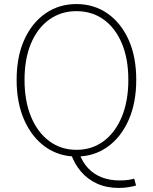

<svg xmlns="http://www.w3.org/2000/svg" viewBox="-20 -759 754 947"><path d="M357 13Q271 13 204.5 -34Q138 -81 100 -166Q62 -251 62 -365Q62 -480 100 -563.5Q138 -647 204.5 -693Q271 -739 357 -739Q443 -739 509.5 -693Q576 -647 614 -563.5Q652 -480 652 -365Q652 -251 614 -166Q576 -81 509.5 -34Q443 13 357 13ZM357 -20Q434 -20 491.5 -63Q549 -106 581 -183.5Q613 -261 613 -365Q613 -469 581 -545Q549 -621 491.5 -662.5Q434 -704 357 -704Q281 -704 223 -662.5Q165 -621 133 -545Q101 -469 101 -365Q101 -261 133 -183.5Q165 -106 223 -63Q281 -20 357 -20ZM566 168Q505 168 457.5 146Q410 124 378 85.5Q346 47 330 0H372Q387 41 414.5 70.5Q442 100 481.5 115.5Q521 131 570 131Q595 131 612 128.5Q629 126 642 122L651 156Q638 160 615 164Q592 168 566 168Z"/></svg>

Font: Noto Sans JP
Style: Regular
Weight: 100
Designer: Ryoko NISHIZUKA 西塚涼子 (kana, bopomofo & ideographs); Paul D. Hunt (Latin, Greek & Cyrillic); Sandoll Communications 산돌커뮤니
Foundry: Adobe
Version: Version 2.004;hotconv 1.0.118;makeotfexe 2.5.65603